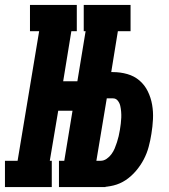

<svg xmlns="http://www.w3.org/2000/svg" viewBox="-63 -755 683 775"><path d="M275 -629V-735H464V-629ZM-43 0V-106H8L95 -629H58V-735H247V-629H225L192 -427H314L295 -308H172L138 -106H146V0ZM175 0V-106H363V0ZM179 0 300 -735H430L386 -464H393Q423 -464 451 -456Q479 -448 500 -430Q521 -412 533.5 -386.5Q546 -361 551 -332.5Q556 -304 554.5 -274Q553 -244 548 -214Q544 -188 537 -162Q530 -136 517.5 -112Q505 -88 486.5 -66Q468 -44 445 -28.5Q422 -13 395.5 -6.5Q369 0 343 0ZM326 -106H343Q356 -106 367.5 -114Q379 -122 387 -133Q395 -144 400 -156Q405 -168 409 -180.5Q413 -193 416 -205.5Q419 -218 421 -231Q423 -243 424.5 -255.5Q426 -268 426.5 -280Q427 -292 426 -304Q425 -316 422.5 -327.5Q420 -339 412.5 -348.5Q405 -358 393 -358H368Z"/></svg>

Font: Iosevka Curly Slab HvExObl
Style: Regular
Weight: 900
Width: 7
Italic angle: -9°
Monospace: yes
Designer: Belleve Invis
Foundry: Belleve Invis
Version: Version 11.1.0; ttfautohint (v1.8.3)